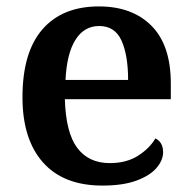

<svg xmlns="http://www.w3.org/2000/svg" viewBox="-20 -568 597 598"><path d="M299 10Q178 10 114 -62Q50 -134 50 -265Q50 -405 112 -476.5Q174 -548 288 -548Q392 -548 452 -487.5Q512 -427 512 -308V-259H182Q185 -155 220.5 -107.5Q256 -60 322 -60Q374 -60 410 -83Q446 -106 464 -137Q488 -125 488 -94Q488 -69 467.5 -45Q447 -21 405 -5.5Q363 10 299 10ZM379 -319Q379 -396 358.5 -441.5Q338 -487 289 -487Q242 -487 215 -444Q188 -401 184 -319Z"/></svg>

Font: Noto Serif Thai SemiBold
Style: Regular
Weight: 600
Designer: Monotype Design Team
Foundry: Monotype Imaging Inc.
Version: Version 2.001; ttfautohint (v1.8.4.7-5d5b)